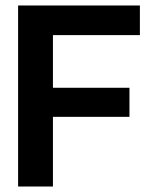

<svg xmlns="http://www.w3.org/2000/svg" viewBox="-20 -680 548 700"><path d="M46 0V-660H173V0ZM106 -254V-360H452V-254ZM106 -552V-660H490V-552Z"/></svg>

Font: Bricolage Grotesque 96pt ExtraBold 96pt SemiBold
Style: Regular
Weight: 600
Version: Version 1.001;gftools[0.9.33.dev8+g029e19f]